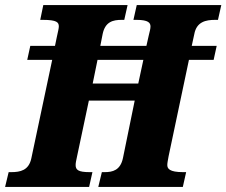

<svg xmlns="http://www.w3.org/2000/svg" viewBox="-42 -734 889 754"><path d="M-22 0H308L321 -58H310C265 -58 255 -67 255 -86C255 -94 257 -103 260 -117L307 -339H487L441 -114C431 -65 400 -58 369 -58H358L344 0H676L689 -58H677C623 -58 615 -72 615 -86C615 -94 617 -103 620 -120L700 -499H797L809 -554H711L721 -600C730 -649 767 -656 803 -656H814L827 -714H495L482 -656H494C541 -656 549 -644 549 -630C549 -621 546 -611 542 -594L533 -554H352L361 -600C371 -649 402 -656 436 -656H446L459 -714H128L116 -656H126C182 -656 189 -646 189 -630C189 -623 186 -611 181 -588L174 -554H77L65 -499H163L81 -112C71 -65 38 -58 2 -58H-8ZM322 -406 341 -499H521L501 -406Z"/></svg>

Font: Noto Serif Condensed Black
Style: Italic
Weight: 900
Width: 3
Italic angle: -12°
Designer: Monotype Design Team
Foundry: Monotype Imaging Inc.
Version: Version 2.013